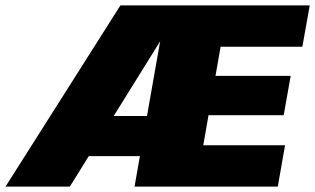

<svg xmlns="http://www.w3.org/2000/svg" viewBox="-46 -695 1173 715"><path d="M-25.5 0H214L583.5 -594.5L599 -675H402.5ZM179 -113.5H517L543.5 -263H249ZM455 0H988.5L1015.5 -154H711L730.5 -266H1010.5L1036.5 -412.5H756.5L775.5 -521H1080L1107.5 -675H574Z"/></svg>

Font: Anybody Black
Style: Italic
Weight: 900
Italic angle: -10°
Designer: Tyler Finck
Foundry: Etcetera Type Company
Version: Version 1.113;gftools[0.9.25]